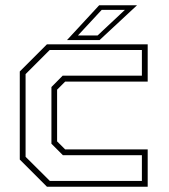

<svg xmlns="http://www.w3.org/2000/svg" viewBox="-20 -708 642 728"><path d="M158 0 55 -103V-437L158 -540H540V-398.5H227L196.5 -368V-172L227 -141.5H540V0ZM169 -22H518V-119.5H218.5L175 -163V-378L217.5 -421H518V-518.5H168.5L77 -427V-113.5ZM234 -556 356 -688H499.5L357.5 -556ZM275.5 -573.5H350L453.5 -670.5H365.5Z"/></svg>

Font: Tourney ExtraLight
Style: Regular
Weight: 250
Designer: Tyler Finck
Foundry: Etcetera Type Co
Version: Version 1.015